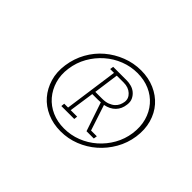

<svg xmlns="http://www.w3.org/2000/svg" viewBox="-93 -866 987 987"><g transform="rotate(45 400.5 -372.5)"><path d="M400 -115Q346 -115 301.5 -134.5Q257 -154 227 -188.5Q197 -223 183 -270Q169 -317 177 -372Q185 -428 211.5 -475.5Q238 -523 278 -557Q318 -591 368 -610.5Q418 -630 472 -630Q526 -630 570.5 -610.5Q615 -591 645 -557Q675 -523 688.5 -475.5Q702 -428 694 -372Q686 -317 659 -270Q632 -223 592.5 -188.5Q553 -154 503.5 -134.5Q454 -115 400 -115ZM402 -138Q451 -138 496 -155.5Q541 -173 577.5 -205Q614 -237 638 -279.5Q662 -322 669 -371Q676 -422 664 -465Q652 -508 624.5 -540Q597 -572 557 -589.5Q517 -607 468 -607Q420 -607 375 -589.5Q330 -572 293.5 -540Q257 -508 232.5 -465Q208 -422 201 -371Q194 -322 206.5 -279.5Q219 -237 246.5 -205Q274 -173 314 -155.5Q354 -138 402 -138ZM313 -229H341L382 -522H354L357 -541H456Q471 -541 488 -536.5Q505 -532 518.5 -521Q532 -510 540 -493.5Q548 -477 545 -455Q541 -420 519.5 -398Q498 -376 462 -369L508 -229H550L547 -210H494L441 -367Q436 -367 431 -366.5Q426 -366 420 -366H380L360 -229H407L405 -210H311ZM383 -385H432Q457 -385 474 -391.5Q491 -398 502 -408Q513 -418 518.5 -430Q524 -442 526 -455Q530 -482 508.5 -502Q487 -522 452 -522H402Z"/></g></svg>

Font: Josefin Slab
Style: Italic
Weight: 400
Italic angle: -12°
Designer: Santiago Orozco
Foundry: Typemade
Version: Version 2.000